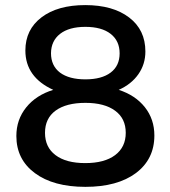

<svg xmlns="http://www.w3.org/2000/svg" viewBox="-20 -725 666 750"><path d="M179.2 -517.1Q179.2 -468.3 214.4 -441.4Q250 -415 313.5 -415Q377 -415 412.1 -441.4Q447.3 -467.8 447.3 -516.6Q447.3 -565.4 412.1 -592.8Q377 -620.1 313.5 -620.1Q250 -620.1 214.8 -592.8Q179.7 -565.4 179.2 -517.1ZM155.8 -206.1Q155.8 -149.9 196.8 -119.1Q237.8 -87.9 313 -87.9Q388.2 -87.9 429.7 -119.1Q471.2 -150.4 471.2 -206.1Q471.2 -262.2 429.7 -292.5Q388.2 -323.2 313.5 -323.2Q238.8 -323.2 197.3 -293Q155.8 -262.7 155.8 -206.1ZM43.9 -193.8Q43.9 -257.8 82.5 -305.7Q121.1 -353.5 188 -374Q79.1 -423.8 79.1 -527.8Q79.1 -609.4 142.1 -657.2Q205.1 -705.1 313 -705.1Q420.9 -705.1 484.4 -656.7Q547.9 -608.4 547.9 -523.9Q547.9 -474.1 520.5 -435.1Q493.2 -396 443.8 -374Q508.8 -353 545.9 -306.2Q583 -259.3 583 -195.8Q583 -103 510.7 -48.8Q438.5 4.9 313.5 4.9Q188.5 4.9 116.2 -48.8Q43.9 -102.5 43.9 -193.8Z"/></svg>

Font: TruenoRg
Style: Book
Weight: 400
Designer: Julieta Ulanovsky
Foundry: Julieta Ulanovsky
Version: Version 3.001b